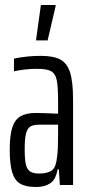

<svg xmlns="http://www.w3.org/2000/svg" viewBox="-20 -742 351 770"><path d="M19 -142Q19 -198 29 -230Q39 -262 62 -275.5Q85 -289 124 -289Q147 -289 213 -286V-332Q213 -395 207.5 -421Q202 -447 185 -456.5Q168 -466 128 -466Q81 -466 36 -456V-507Q88 -518 144 -518Q194 -518 221.5 -503.5Q249 -489 261 -451.5Q273 -414 273 -342V0H220L216 -63H211Q204 -22 181.5 -7Q159 8 125 8Q84 8 61.5 -5Q39 -18 29 -50.5Q19 -83 19 -142ZM207 -99Q211 -123 212 -149Q213 -175 213 -204V-242H139Q115 -242 102.5 -235Q90 -228 84.5 -207Q79 -186 79 -144Q79 -104 83.5 -83.5Q88 -63 100.5 -54.5Q113 -46 137 -46Q166 -46 184 -56Q202 -66 207 -99ZM125 -580V-585L144 -722H203V-717L171 -580Z"/></svg>

Font: Saira Ultra Condensed
Style: Regular
Weight: 400
Width: 1
Designer: Hector Gatti with collaboration of the Omnibus-Type team
Foundry: Omnibus-Type
Version: Version 1.001; ttfautohint (v1.8)